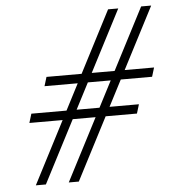

<svg xmlns="http://www.w3.org/2000/svg" viewBox="-50 -716 680 761"><g transform="rotate(-5 290.0 -335.0)"><path d="M448.5 -670 102 0H62L408 -670ZM579.5 -670 233 0H193L539.5 -670ZM558.5 -388.5H130.5L141.5 -424.5H569.5ZM486 -248.5H58L69 -284.5H497Z"/></g></svg>

Font: Newsreader Text
Style: Italic
Weight: 400
Italic angle: -17°
Designer: Hugues Gentile
Foundry: Production Type
Version: Version 1.001